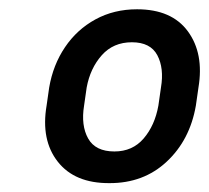

<svg xmlns="http://www.w3.org/2000/svg" viewBox="-20 -742 459 422"><path d="M82.4 -509.9 88.1 -549.7Q96.6 -599.4 122.9 -638.3Q149.1 -677.2 189.8 -699.4Q230.5 -721.6 281.2 -721.6Q357.6 -721.6 393.1 -672.9Q428.6 -624.3 416.2 -549.7L410.5 -509.9Q397.4 -434.3 346.4 -386.7Q295.5 -339.1 220.2 -339.5Q144.2 -339.1 106.9 -386.7Q69.6 -434.3 82.4 -509.9ZM170.5 -549.7 164.8 -509.9Q157.7 -466.3 173.7 -437.7Q189.6 -409.1 231.5 -409.1Q271.3 -409.1 295.8 -437.7Q320.3 -466.3 328.1 -509.9L333.8 -549.7Q340.9 -592 325.8 -620.6Q310.7 -649.1 269.9 -649.1Q229 -649.1 203.7 -620.6Q178.3 -592 170.5 -549.7Z"/></svg>

Font: Inter UI Thin
Style: Italic
Weight: 100
Italic angle: -9.39999°
Designer: Rasmus Andersson
Foundry: rsms
Version: 3.2;8d6f07862